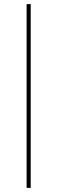

<svg xmlns="http://www.w3.org/2000/svg" viewBox="-20 -780 280 938"><path d="M110 -760H130V138H110Z"/></svg>

Font: IBM Plex Serif Thin
Style: Regular
Weight: 100
Designer: Mike Abbink, Paul van der Laan, Pieter van Rosmalen
Foundry: Bold Monday
Version: Version 3.001